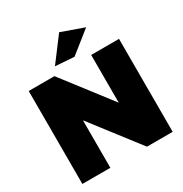

<svg xmlns="http://www.w3.org/2000/svg" viewBox="-209 -1094 1197 1254"><g transform="rotate(-30 390.0 -467.0)"><path d="M521 -701H731V0H537L261 -358V0H50V-701H244L521 -341ZM414 -934 583 -874 421 -745 279 -755Z"/></g></svg>

Font: Argentum Sans Black
Style: Regular
Weight: 900
Designer: Julieta Ulanovsky (Modified by Cristiano Sobral)
Foundry: Julieta Ulanovsky
Version: Version 1.000; ttfautohint (v1.5.65-e2d9)